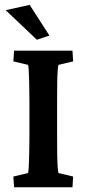

<svg xmlns="http://www.w3.org/2000/svg" viewBox="-20 -786 363 806"><path d="M39.1 0 36.1 -44.9 97.7 -59.6Q99.6 -64.5 100.6 -84Q101.6 -103.5 102.5 -135.7Q103.5 -168 103.5 -208V-364.3Q103.5 -406.2 102.5 -438.5Q101.6 -470.7 100.6 -490.7Q99.6 -510.7 97.7 -513.7L36.1 -528.3L39.1 -573.2H284.2L287.1 -528.3L225.6 -513.7Q223.6 -509.8 222.2 -490.2Q220.7 -470.7 220.2 -438.5Q219.7 -406.2 219.7 -364.3V-208Q219.7 -168 220.2 -135.7Q220.7 -103.5 222.2 -84Q223.6 -64.5 225.6 -59.6L287.1 -44.9L284.2 0ZM134.8 -619.1 3.9 -743.2 104.5 -765.6 187.5 -636.7Z"/></svg>

Font: Crimson Pro ExtraLight SemiBold
Style: Regular
Weight: 600
Version: Version 1.002